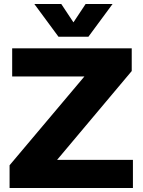

<svg xmlns="http://www.w3.org/2000/svg" viewBox="-20 -942 715 962"><path d="M28 0V-114L403 -559H41V-700H640V-586L266 -141H646V0ZM152 -922H287L348 -830L409 -922H544L423 -758H273Z"/></svg>

Font: Trueno
Style: Bd
Weight: 700
Designer: Julieta Ulanovsky
Foundry: Julieta Ulanovsky
Version: Version 3.001b